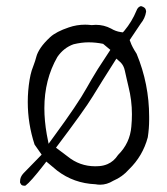

<svg xmlns="http://www.w3.org/2000/svg" viewBox="-20 -612 540 621"><path d="M123.5 -262.2Q123.5 -354.5 165.5 -427.7Q186 -457.5 217.8 -468.8Q243.7 -475.1 266.6 -475.1Q289.6 -475.1 313.5 -470.2L336.9 -450.7Q309.6 -409.7 296.4 -388.7Q274.4 -353 260.3 -327.6Q231 -274.9 155.3 -171.9L137.2 -147L131.3 -177.2Q123.5 -221.7 123.5 -262.2ZM290 -531.7Q284.2 -531.7 276.4 -530.8Q264.2 -532.2 255.4 -532.2Q228 -532.2 202.6 -523.4Q162.1 -509.8 142.6 -492.2Q122.6 -473.6 111.8 -457.8Q101.1 -441.9 97.7 -429.2Q93.8 -414.1 89.1 -402.1Q84.5 -390.1 82.5 -383.8Q78.6 -371.1 75.7 -354Q69.8 -317.9 69.8 -282.2Q69.8 -211.9 91.8 -144.5L114.7 -111.8L56.2 -51.8Q44.9 -40 44.9 -25.9Q44.9 -23.4 44.9 -21L48.8 -14.6Q52.7 -11.2 58.6 -11.2Q60.5 -11.2 62.5 -11.7Q79.1 -23.9 121.6 -78.6L129.9 -89.4Q152.8 -69.8 165 -60.1Q218.8 -19 288.6 -16.1Q296.4 -14.6 303.7 -14.6Q325.7 -14.6 346.2 -27.3Q376 -40 397 -64Q441.9 -107.4 458 -168Q462.4 -196.8 462.4 -224.6Q462.4 -229.5 462.4 -233.9V-234.4Q462.4 -340.3 421.9 -438Q406.7 -461.4 401.9 -476.1L399.4 -482.4L435.1 -535.6Q449.2 -552.7 452.6 -574.2Q452.1 -582.5 448 -586.4Q443.8 -590.3 436 -592.3Q431.6 -591.3 427.7 -587.9Q423.3 -583.5 421.4 -577.6Q406.7 -542 382.3 -512.7L377.4 -507.3L370.1 -508.3Q354 -510.7 339.4 -519.5Q316.4 -531.7 290 -531.7ZM406.7 -242.7Q406.7 -222.7 404.8 -202.6Q400.4 -148.9 361.8 -110.8Q348.1 -89.8 327.6 -81.1Q314.9 -75.7 300.8 -74.7Q294.4 -74.2 288.1 -74.2Q237.8 -74.2 198.7 -106L161.1 -134.3Q253.9 -257.3 279.5 -299.6Q305.2 -341.8 356.4 -422.4Q369.1 -411.1 370.1 -410.2Q380.4 -399.9 383.8 -383.3Q386.7 -369.1 389.6 -357.4Q392.6 -345.7 395.5 -332Q406.7 -287.6 406.7 -242.7ZM198.7 -106 199.2 -105.5ZM361.8 -110.8Q361.3 -110.4 360.8 -109.9ZM404.8 -202.6V-203.1Q404.8 -203.1 404.8 -202.6ZM395.5 -332V-332.5Q395.5 -332 395.5 -332Z"/></svg>

Font: NaikaiFont
Style: ExtraLight
Weight: 200
Version: Version 1.89